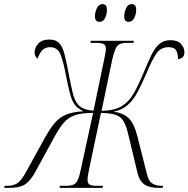

<svg xmlns="http://www.w3.org/2000/svg" viewBox="-83 -912 915 932"><path d="M-63 0 -60 -10H-46Q-21 -10 -1.5 -21Q18 -32 40 -71L137 -247Q161 -290 184 -316.5Q207 -343 239 -356Q271 -369 322 -372Q304 -381 292 -391Q280 -401 271 -418.5Q262 -436 254.5 -466.5Q247 -497 237 -547Q224 -616 210 -649.5Q196 -683 160 -683Q139 -683 124.5 -670.5Q110 -658 100 -627Q85 -638 85 -657Q85 -680 102.5 -700Q120 -720 157 -720Q187 -720 203.5 -703.5Q220 -687 229.5 -651Q239 -615 250 -556Q261 -498 270 -461Q279 -424 296 -404Q319 -378 371 -375L423 -625Q428 -648 429.5 -659Q431 -670 431 -675Q431 -693 419.5 -698.5Q408 -704 383 -704H356L358 -714H567L565 -704H536Q513 -704 499.5 -698.5Q486 -693 478 -675.5Q470 -658 462 -624L410 -374Q471 -375 507 -396Q543 -418 566.5 -459.5Q590 -501 615 -561Q635 -610 652 -645Q669 -680 690.5 -698.5Q712 -717 744 -717Q779 -717 795.5 -699Q812 -681 812 -659Q812 -640 802.5 -633Q793 -626 781 -625Q781 -652 772 -667.5Q763 -683 735 -683Q697 -683 675.5 -651.5Q654 -620 627 -554Q605 -503 584.5 -464.5Q564 -426 536.5 -402Q509 -378 468 -370Q514 -364 541 -339Q568 -314 585 -246L630 -68Q638 -33 656 -21.5Q674 -10 701 -10H709L706 0H689Q642 0 618 -16.5Q594 -33 584 -74L541 -254Q531 -298 518 -321.5Q505 -345 479.5 -354Q454 -363 407 -364L350 -93Q342 -55 342 -39Q342 -21 352.5 -15.5Q363 -10 386 -10H417L415 0H206L208 -10H237Q260 -10 273 -15.5Q286 -21 294 -37.5Q302 -54 309 -88L369 -364Q312 -364 280 -352.5Q248 -341 227.5 -317.5Q207 -294 186 -256L87 -75Q63 -32 37 -16Q11 0 -38 0ZM542 -806Q532 -806 526 -811.5Q520 -817 520 -834Q520 -851 528.5 -871.5Q537 -892 556 -892Q566 -892 572 -886Q578 -880 578 -864Q578 -843 568.5 -824.5Q559 -806 542 -806ZM400 -806Q391 -806 384.5 -811.5Q378 -817 378 -834Q378 -851 387 -871.5Q396 -892 414 -892Q424 -892 430 -886Q436 -880 436 -865Q436 -843 427 -824.5Q418 -806 400 -806Z"/></svg>

Font: Noto Serif Display Condensed ExtraLight
Style: Italic
Weight: 200
Width: 3
Italic angle: -12°
Designer: Monotype Design Team
Foundry: Monotype Imaging Inc.
Version: Version 2.009